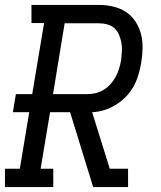

<svg xmlns="http://www.w3.org/2000/svg" viewBox="-30 -755 650 775"><path d="M-10 0V-74H50L88 -302H22L34 -375H100L148 -662H97V-735H369Q399 -735 427 -728.5Q455 -722 478 -707Q501 -692 516.5 -668.5Q532 -645 539 -618Q546 -591 545.5 -561.5Q545 -532 540 -502Q536 -478 529 -454Q522 -430 509.5 -407Q497 -384 478.5 -365Q460 -346 437.5 -332Q415 -318 390.5 -310.5Q366 -303 342 -302L413 -74H487V0H346L253 -302H172L134 -74H185V0ZM321 -375Q338 -375 355.5 -379Q373 -383 388.5 -392.5Q404 -402 416.5 -416Q429 -430 437.5 -446Q446 -462 451 -479Q456 -496 459 -513Q461 -531 462 -548.5Q463 -566 460 -582.5Q457 -599 450.5 -614.5Q444 -630 432 -641Q420 -652 403.5 -656.5Q387 -661 369 -661H231L184 -375Z"/></svg>

Font: Iosevka Slab Extended
Style: Italic
Weight: 400
Width: 7
Italic angle: -9°
Monospace: yes
Designer: Belleve Invis
Foundry: Belleve Invis
Version: Version 11.1.0; ttfautohint (v1.8.3)